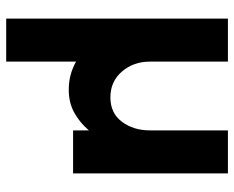

<svg xmlns="http://www.w3.org/2000/svg" viewBox="-88 -452 756 620"><g transform="rotate(90 290.0 -142.0)"><path d="M40 216V-500H179V-248Q179 -195 211 -157.8Q243 -120.5 294.5 -120.5Q345.5 -120.5 373.2 -157.8Q401 -195 401 -248V-500H540V0H401V-51Q377 -22.5 344.5 -4.2Q312 14 270 14Q244 14 221.2 7.8Q198.5 1.5 179 -9.5V216Z"/></g></svg>

Font: Urbanist ExtraBold
Style: Regular
Weight: 800
Designer: Corey Hu
Foundry: Corey Hu
Version: Version 1.330; ttfautohint (v1.8.4.7-5d5b)